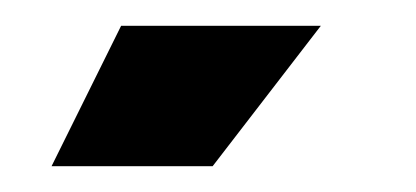

<svg xmlns="http://www.w3.org/2000/svg" viewBox="-20 -692 323 149"><path d="M145 -563H20L74 -672H229Z"/></svg>

Font: Bricolage Grotesque 96pt ExtraBold Condensed
Style: Regular
Weight: 800
Width: 3
Version: Version 1.001;gftools[0.9.33.dev8+g029e19f]